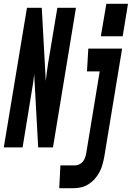

<svg xmlns="http://www.w3.org/2000/svg" viewBox="-64 -776 694 1011"><path d="M467 -585 496 -756H610L582 -585ZM-44 0 78 -735H156L177 -350Q179 -372 182.5 -395Q186 -418 189 -441L238 -735H336L215 0H137L116 -385Q114 -363 110.5 -340Q107 -317 103 -294L55 0ZM248 215 254 95H329Q341 95 352.5 90Q364 85 372 75.5Q380 66 384 54Q388 42 390 31L461 -400H394L401 -520H579L485 50Q481 71 475.5 91Q470 111 460 130Q450 149 435.5 165.5Q421 182 402 194Q383 206 363 210.5Q343 215 322 215Z"/></svg>

Font: Iosevka SS04 Hv Ex Obl
Style: Regular
Weight: 900
Width: 7
Italic angle: -9°
Monospace: yes
Designer: Belleve Invis
Foundry: Belleve Invis
Version: Version 19.0.0; ttfautohint (v1.8.4)